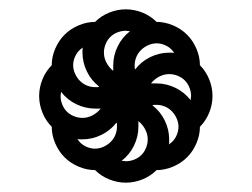

<svg xmlns="http://www.w3.org/2000/svg" viewBox="-20 -546 540 412"><path d="M184 -359Q186 -359 188.5 -359Q191 -359 193 -360Q176 -373 166.5 -392.5Q157 -412 157 -433Q157 -436 157 -439Q157 -442 158 -444Q148 -438 142.5 -427.5Q137 -417 137 -406Q137 -397 141 -388Q145 -379 151.5 -372.5Q158 -366 166.5 -362.5Q175 -359 184 -359ZM270 -397Q283 -414 302.5 -423.5Q322 -433 343 -433Q346 -433 349 -433Q352 -433 354 -432Q348 -442 337.5 -447.5Q327 -453 316 -453Q307 -453 298 -449Q289 -445 282.5 -438.5Q276 -432 272.5 -423.5Q269 -415 269 -406Q269 -404 269 -401.5Q269 -399 270 -397ZM223 -394V-406Q223 -427 232.5 -446.5Q242 -466 259 -479Q256 -479 254 -479.5Q252 -480 250 -480Q241 -480 232 -476.5Q223 -473 216.5 -466.5Q210 -460 206.5 -451Q203 -442 203 -433Q203 -422 208.5 -411.5Q214 -401 223 -394ZM389 -331Q389 -334 389.5 -336Q390 -338 390 -340Q390 -349 386.5 -358Q383 -367 376.5 -373.5Q370 -380 361 -383.5Q352 -387 343 -387Q332 -387 321.5 -381.5Q311 -376 304 -367H316Q337 -367 356.5 -357.5Q376 -348 389 -331ZM157 -293Q168 -293 178.5 -298.5Q189 -304 196 -313H184Q163 -313 143.5 -322.5Q124 -332 111 -349Q111 -346 110.5 -344Q110 -342 110 -340Q110 -331 113.5 -322Q117 -313 123.5 -306.5Q130 -300 139 -296.5Q148 -293 157 -293ZM184 -227Q193 -227 202 -231Q211 -235 217.5 -241.5Q224 -248 227.5 -256.5Q231 -265 231 -274Q231 -276 231 -278.5Q231 -281 230 -283Q217 -266 197.5 -256.5Q178 -247 157 -247Q154 -247 151 -247Q148 -247 146 -248Q152 -238 162.5 -232.5Q173 -227 184 -227ZM342 -236Q352 -242 357.5 -252.5Q363 -263 363 -274Q363 -283 359 -292Q355 -301 348.5 -307.5Q342 -314 333.5 -317.5Q325 -321 316 -321Q314 -321 311.5 -321Q309 -321 307 -320Q324 -307 333.5 -287.5Q343 -268 343 -247Q343 -244 343 -241Q343 -238 342 -236ZM250 -200Q259 -200 268 -203.5Q277 -207 283.5 -213.5Q290 -220 293.5 -229Q297 -238 297 -247Q297 -258 291.5 -268.5Q286 -279 277 -286V-274Q277 -253 267.5 -233.5Q258 -214 241 -201Q244 -201 246 -200.5Q248 -200 250 -200ZM250 -154Q232 -154 214.5 -161Q197 -168 184 -181Q166 -181 148.5 -188.5Q131 -196 118.5 -208.5Q106 -221 98.5 -238.5Q91 -256 91 -274Q78 -287 71 -304.5Q64 -322 64 -340Q64 -358 71 -375.5Q78 -393 91 -406Q91 -424 98.5 -441.5Q106 -459 118.5 -471.5Q131 -484 148.5 -491.5Q166 -499 184 -499Q197 -512 214.5 -519Q232 -526 250 -526Q268 -526 285.5 -519Q303 -512 316 -499Q334 -499 351.5 -491.5Q369 -484 381.5 -471.5Q394 -459 401.5 -441.5Q409 -424 409 -406Q422 -393 429 -375.5Q436 -358 436 -340Q436 -322 429 -304.5Q422 -287 409 -274Q409 -256 401.5 -238.5Q394 -221 381.5 -208.5Q369 -196 351.5 -188.5Q334 -181 316 -181Q303 -168 285.5 -161Q268 -154 250 -154Z"/></svg>

Font: Huly
Style: Regular
Weight: 400
Designer: Belleve Invis
Foundry: Belleve Invis
Version: Version 33.2.5; ttfautohint (v1.8.4)